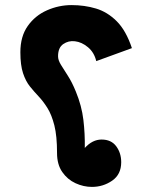

<svg xmlns="http://www.w3.org/2000/svg" viewBox="-20 -704 628 754"><path d="M341 30Q308 30 276.5 15.5Q245 1 224.5 -28.5Q204 -58 204 -103Q204 -170 193.5 -211.5Q183 -253 166.5 -279.5Q150 -306 132 -325Q114 -344 97.5 -364.5Q81 -385 70.5 -416.5Q60 -448 60 -499Q60 -561 89 -602Q118 -643 164.5 -663.5Q211 -684 261 -684Q312 -684 357 -670.5Q402 -657 438.5 -620.5Q475 -584 498 -515L358 -464Q350 -498 325.5 -518.5Q301 -539 274 -542Q249 -545 228.5 -531Q208 -517 208 -483Q208 -468 219 -450Q230 -432 246.5 -406.5Q263 -381 278 -344Q301 -288 307.5 -233Q314 -178 313 -123Q343 -156 379 -156Q417 -156 436.5 -129.5Q456 -103 456 -67Q456 -19 420.5 5.5Q385 30 341 30Z"/></svg>

Font: Noto Sans Arabic Blk
Style: Regular
Weight: 900
Designer: Monotype Design Team, Nadine Chahine, Nizar Qandah and Khaled Hosny
Foundry: Monotype Imaging Inc.
Version: Version 2.012; ttfautohint (v1.8.4.7-5d5b)